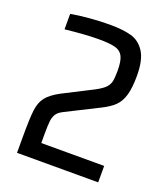

<svg xmlns="http://www.w3.org/2000/svg" viewBox="-129 -787 764 878"><g transform="rotate(20 252.5 -348.0)"><path d="M150 -322 293 -395Q323 -411 337 -424.5Q351 -438 355.5 -456Q360 -474 360 -509Q360 -556 349 -578.5Q338 -601 311.5 -608.5Q285 -616 229 -616Q166 -616 67 -605V-680Q103 -687 156 -691.5Q209 -696 255 -696Q319 -696 360 -684.5Q401 -673 426 -634Q451 -595 451 -518Q451 -459 440.5 -423.5Q430 -388 408.5 -367Q387 -346 349 -327L190 -247Q168 -236 159 -222Q150 -208 147.5 -187.5Q145 -167 145 -122V-80H451V0H56V-80Q56 -168 61 -208Q66 -248 85.5 -273Q105 -298 150 -322Z"/></g></svg>

Font: Saira Semi Condensed
Style: Regular
Weight: 400
Width: 4
Designer: Hector Gatti with collaboration of the Omnibus-Type team
Foundry: Omnibus-Type
Version: Version 1.001; ttfautohint (v1.8)